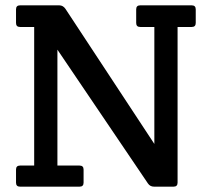

<svg xmlns="http://www.w3.org/2000/svg" viewBox="-20 -699 783 719"><path d="M645 -598V-15Q645 0 630 0H557Q542 0 534 -12L195 -513V-79H278Q293 -79 293 -64V-15Q293 0 278 0H55Q40 0 40 -15V-64Q40 -79 55 -79H108V-598H55Q40 -598 40 -613V-664Q40 -679 55 -679H202Q216 -679 225 -666L558 -160V-598H505Q490 -598 490 -613V-664Q490 -679 505 -679H698Q713 -679 713 -664V-613Q713 -598 698 -598Z"/></svg>

Font: Crete Round
Style: Regular
Weight: 400
Designer: Veronika Burian
Foundry: TypeTogether
Version: Version 1.001